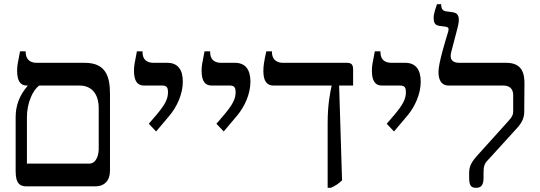

<svg xmlns="http://www.w3.org/2000/svg" viewBox="-20 -893 2589 920"><path d="M507 -75V-443C507 -527 487 -592 386 -592H155C123 -592 103 -610 103 -644V-647H76C65 -591 62 -577 62 -555C62 -504 78 -483 109 -483H112V-481C73 -436 55 -387 55 -332V-71C55 -11 78 0 107 0H436C481 0 507 -28 507 -75ZM109 -109V-332C109 -400 138 -463 168 -483H362C412 -483 453 -451 453 -374V-178C453 -160 446 -109 407 -109Z M728 -263 793 -340C827 -381 856 -441 856 -502C856 -559 832 -592 782 -592H716C683 -592 663 -608 663 -643V-647H636C625 -591 622 -577 622 -555C622 -503 639 -483 671 -483H759C780 -483 785 -471 785 -452C785 -419 772 -392 724 -336L693 -300Z M1052 -263 1117 -340C1151 -381 1180 -441 1180 -502C1180 -559 1156 -592 1106 -592H1040C1007 -592 987 -608 987 -643V-647H960C949 -591 946 -577 946 -555C946 -503 963 -483 995 -483H1083C1104 -483 1109 -471 1109 -452C1109 -419 1096 -392 1048 -336L1017 -300Z M1550 7H1565C1588 -3 1604 -14 1619 -29L1605 -483H1672V-559C1672 -584 1664 -592 1642 -592H1336C1301 -592 1283 -612 1283 -644V-647H1256C1245 -597 1242 -578 1242 -552C1242 -503 1260 -483 1291 -483H1569V-482C1562 -449 1550 -393 1550 -304Z M1868 -263 1933 -340C1967 -381 1996 -441 1996 -502C1996 -559 1972 -592 1922 -592H1856C1823 -592 1803 -608 1803 -643V-647H1776C1765 -591 1762 -577 1762 -555C1762 -503 1779 -483 1811 -483H1899C1920 -483 1925 -471 1925 -452C1925 -419 1912 -392 1864 -336L1833 -300Z M2261 7C2287 7 2297 -8 2297 -41V-67C2297 -94 2301 -109 2317 -125L2459 -281C2485 -310 2492 -333 2492 -359L2493 -493C2493 -538 2484 -592 2406 -592H2181C2148 -592 2133 -608 2142 -643L2172 -758C2186 -810 2177 -830 2151 -834L2116 -839C2103 -841 2094 -850 2094 -870V-873H2074C2070 -862 2058 -828 2058 -810C2058 -790 2060 -772 2086 -769L2116 -765C2128 -763 2132 -757 2128 -743C2116 -703 2081 -592 2081 -548C2081 -507 2097 -483 2130 -483H2393C2422 -483 2439 -467 2439 -437V-358C2439 -342 2433 -332 2416 -313L2269 -150C2240 -118 2228 -97 2228 -65V-41C2228 -5 2237 7 2261 7Z"/></svg>

Font: Noto Serif Hebrew
Style: Regular
Weight: 400
Designer: Monotype Design Team
Foundry: Monotype Imaging Inc.
Version: Version 1.901